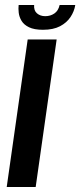

<svg xmlns="http://www.w3.org/2000/svg" viewBox="-20 -749 322 769"><path d="M6.9 0 90.9 -591H206.9L122.9 0ZM151.9 -629.7Q117 -629.7 96.3 -639.8Q75.7 -649.8 66.4 -665.4Q57 -681 55 -698Q53 -715.1 54.7 -729.1H116.7Q115 -706.7 128.2 -695.5Q141.5 -684.2 161 -684.2Q181.8 -684.2 197.7 -695Q213.6 -705.7 218.9 -729.1H281.5Q277.5 -703.6 262.4 -680.8Q247.4 -658.1 220.4 -643.9Q193.4 -629.7 151.9 -629.7Z"/></svg>

Font: Alumni Sans SC Thin
Style: Italic
Weight: 100
Italic angle: -8°
Designer: Robert E. Leuschke
Foundry: Robert E. Leuschke
Version: Version 1.016